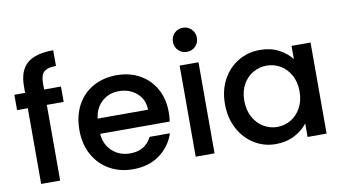

<svg xmlns="http://www.w3.org/2000/svg" viewBox="-77 -953 2044 1144"><g transform="rotate(-10 945.5 -381.5)"><path d="M306 -458H204V0H89V-458H24V-551H89V-590Q89 -685 139.5 -728.5Q190 -772 298 -772V-677Q246 -677 225 -657.5Q204 -638 204 -590V-551H306Z M908 -233H487Q492 -167 536 -127Q580 -87 644 -87Q736 -87 774 -164H897Q872 -88 806.5 -39.5Q741 9 644 9Q565 9 502.5 -26.5Q440 -62 404.5 -126.5Q369 -191 369 -276Q369 -361 403.5 -425.5Q438 -490 500.5 -525Q563 -560 644 -560Q722 -560 783 -526Q844 -492 878 -430.5Q912 -369 912 -289Q912 -258 908 -233ZM793 -325Q792 -388 748 -426Q704 -464 639 -464Q580 -464 538 -426.5Q496 -389 488 -325Z M1009 -697Q1009 -728 1030 -749Q1051 -770 1082 -770Q1112 -770 1133 -749Q1154 -728 1154 -697Q1154 -666 1133 -645Q1112 -624 1082 -624Q1051 -624 1030 -645Q1009 -666 1009 -697ZM1138 -551V0H1024V-551Z M1510 -560Q1575 -560 1623.5 -534.5Q1672 -509 1701 -471V-551H1816V0H1701V-82Q1672 -43 1622 -17Q1572 9 1508 9Q1437 9 1378 -27.5Q1319 -64 1284.5 -129.5Q1250 -195 1250 -278Q1250 -361 1284.5 -425Q1319 -489 1378.5 -524.5Q1438 -560 1510 -560ZM1534 -461Q1490 -461 1452 -439.5Q1414 -418 1390.5 -376.5Q1367 -335 1367 -278Q1367 -221 1390.5 -178Q1414 -135 1452.5 -112.5Q1491 -90 1534 -90Q1578 -90 1616 -112Q1654 -134 1677.5 -176.5Q1701 -219 1701 -276Q1701 -333 1677.5 -375Q1654 -417 1616 -439Q1578 -461 1534 -461Z"/></g></svg>

Font: Poppins-tnum Medium
Style: Regular
Weight: 500
Designer: Ninad Kale (Devanagari), Jonny Pinhorn (Latin)
Foundry: Indian Type Foundry
Version: Version 4.004